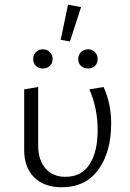

<svg xmlns="http://www.w3.org/2000/svg" viewBox="-20 -785 549 810"><path d="M236 -617 267 -765 322 -755 275 -610ZM120 -536Q120 -553 131.5 -565Q143 -577 161 -577Q179 -577 190.5 -565Q202 -553 202 -536Q202 -518 190.5 -507Q179 -496 161 -496Q143 -496 131.5 -507Q120 -518 120 -536ZM310 -536Q310 -554 322 -565.5Q334 -577 352 -577Q369 -577 380.5 -565Q392 -553 392 -536Q392 -518 380.5 -507Q369 -496 352 -496Q333 -496 321.5 -507Q310 -518 310 -536ZM82 -152V-408L141 -418V-171Q141 -110 172 -74.5Q203 -39 256 -39Q324 -39 358 -92Q392 -145 392 -236Q392 -329 357 -408L417 -418Q449 -348 449 -264Q449 -144 395 -69.5Q341 5 240 5Q166 5 124 -37Q82 -79 82 -152Z"/></svg>

Font: Ysabeau Infant Semilight
Style: Regular
Weight: 300
Designer: Christian Thalmann (Catharsis Fonts)
Version: Version 0.003